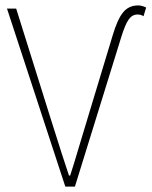

<svg xmlns="http://www.w3.org/2000/svg" viewBox="-20 -692 562 712"><path d="M222.2 0 5.9 -660.2H40L164.1 -264.2Q218.8 -90.3 235.8 -41H240.2Q253.9 -83 274.9 -154.1Q295.9 -225.1 308.1 -264.2L397.9 -561Q415.5 -620.6 436.5 -646.2Q457.5 -671.9 492.2 -671.9Q505.9 -671.9 522 -664.1L512.2 -631.8Q502.9 -638.2 490.2 -638.2Q470.2 -638.2 457.3 -619.9Q444.3 -601.6 430.2 -556.2L257.8 0Z"/></svg>

Font: Source Sans 3 ExtraLight
Style: Regular
Weight: 200
Designer: Paul D. Hunt
Foundry: Adobe
Version: Version 3.052;hotconv 1.1.0;makeotfexe 2.6.0